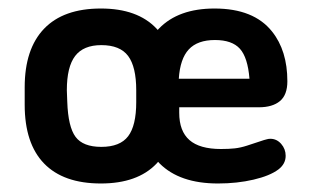

<svg xmlns="http://www.w3.org/2000/svg" viewBox="-20 -421 731 451"><path d="M38 -216V-175Q38 -84 83.5 -37Q129 10 217 10Q303 10 347.5 -36.5Q392 -83 392 -175V-216Q392 -307 347.5 -354Q303 -401 217 -401Q129 -401 83.5 -353.5Q38 -306 38 -216ZM300 -209V-181Q300 -126 281 -101Q262 -76 218 -76Q175 -76 157.5 -99.5Q140 -123 138 -182L137 -209Q137 -264 156.5 -289.5Q176 -315 218 -315Q262 -315 281 -289.5Q300 -264 300 -209ZM401 -169H588Q620 -169 637.5 -183.5Q655 -198 655 -230Q655 -302 619 -347Q576 -401 484 -401Q399 -401 353.5 -354Q308 -307 308 -216V-175Q308 -84 355 -37Q402 10 492 10Q537 10 575.5 1Q614 -8 634 -23Q651 -36 651 -55Q651 -71 640.5 -83Q630 -95 615 -95Q611 -95 607.5 -94Q604 -93 600 -92Q576 -84 560.5 -79Q545 -74 531.5 -72.5Q518 -71 499 -71Q449 -71 425 -92Q401 -113 401 -156ZM566 -236H400Q403 -283 423.5 -305Q444 -327 485 -327Q525 -327 543.5 -306.5Q562 -286 566 -236Z"/></svg>

Font: Beiruti SemiBold
Style: Regular
Weight: 600
Designer: Arlette Boutros
Foundry: Boutros
Version: Version 1.41